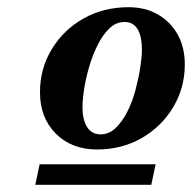

<svg xmlns="http://www.w3.org/2000/svg" viewBox="-20 -725 533 533"><path d="M249 -310Q179 -310 135 -354Q91 -398 91 -469Q91 -535 124 -589Q157 -643 212.5 -674Q268 -705 337 -705Q383 -705 418 -685Q453 -665 473 -629.5Q493 -594 493 -546Q493 -481 460.5 -427Q428 -373 373 -341.5Q318 -310 249 -310ZM259 -352Q283 -352 301.5 -370Q320 -388 334 -416Q348 -444 356.5 -476.5Q365 -509 369.5 -538.5Q374 -568 374 -587Q374 -624 362 -644Q350 -664 326 -664Q302 -664 283.5 -646Q265 -628 251 -600Q237 -572 227.5 -539.5Q218 -507 213.5 -477.5Q209 -448 209 -428Q209 -392 222 -372Q235 -352 259 -352ZM78 -212 90 -269H412L400 -212Z"/></svg>

Font: Platypi Light
Style: Bold Italic
Weight: 700
Italic angle: -13°
Version: Version 1.200